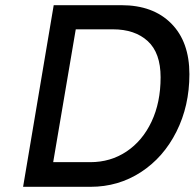

<svg xmlns="http://www.w3.org/2000/svg" viewBox="-20 -720 750 740"><path d="M187 -700H448Q570 -700 640 -629.5Q710 -559 710 -434Q710 -312 660 -212.5Q610 -113 523 -56.5Q436 0 329 0H69ZM328 -95Q406 -95 467.5 -136Q529 -177 564 -251Q599 -325 599 -422Q599 -516 549.5 -561.5Q500 -607 415 -607H272L185 -95Z"/></svg>

Font: Be Vietnam Medium
Style: Italic
Weight: 500
Italic angle: -9.444°
Designer: Gabriel Lam
Foundry: TypeRant
Version: Version 3.000